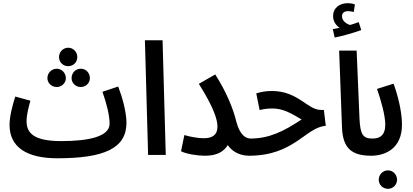

<svg xmlns="http://www.w3.org/2000/svg" viewBox="-20 -974 2599 1207"><path d="M409 -558C441 -558 466 -583 466 -615C466 -647 441 -674 409 -674C376 -674 351 -647 351 -615C351 -583 376 -558 409 -558ZM337 -427C368 -427 394 -452 394 -483C394 -515 368 -542 337 -542C304 -542 278 -515 278 -483C278 -452 304 -427 337 -427ZM488 -427C520 -427 545 -452 545 -483C545 -516 520 -542 488 -542C455 -542 430 -516 430 -483C430 -452 455 -427 488 -427ZM340 21C636 21 775 -42 775 -202C775 -269 749 -363 723 -430L624 -397C650 -324 669 -249 669 -196C669 -117 542 -87 366 -87C188 -87 147 -140 147 -213C147 -256 162 -307 171 -341L76 -367C60 -317 40 -244 40 -189C40 -49 148 21 340 21Z M911 0H1022L1002 -721H891Z M1261 -105C1228 -105 1178 -113 1139 -125L1118 -23C1152 -6 1220 5 1269 5C1344 5 1387 -21 1412 -62C1443 -15 1497 5 1546 5C1589 5 1609 -18 1609 -51C1609 -80 1592 -103 1556 -103C1521 -103 1487 -130 1466 -208C1446 -291 1403 -397 1333 -506L1230 -447C1320 -304 1347 -226 1347 -178C1347 -124 1313 -105 1261 -105Z M1545 5C1830 5 1901 -174 2028 -183L2016 -283H1997C1913 -283 1854 -402 1689 -402C1655 -402 1623 -397 1591 -387L1612 -282C1640 -289 1660 -292 1693 -292C1758 -292 1807 -264 1876 -223C1763 -148 1672 -103 1554 -103Z M2084 -738C2140 -749 2207 -769 2251 -785L2235 -835C2219 -829 2201 -823 2181 -817C2159 -823 2130 -842 2130 -872C2130 -891 2142 -904 2169 -904C2180 -904 2192 -901 2204 -899L2211 -946C2198 -952 2178 -954 2166 -954C2115 -954 2074 -925 2074 -872C2074 -839 2093 -814 2115 -799C2104 -797 2091 -794 2072 -791ZM2313 5C2357 5 2376 -18 2376 -51C2376 -82 2359 -103 2323 -103C2263 -103 2245 -125 2240 -227L2222 -656H2112L2130 -172C2135 -48 2185 5 2313 5Z M2313 5C2403 5 2507 -41 2507 -190C2507 -276 2479 -381 2454 -448L2350 -415C2376 -341 2402 -248 2402 -190C2402 -123 2367 -103 2323 -103ZM2419 213C2451 213 2476 187 2476 156C2476 124 2451 97 2419 97C2386 97 2361 124 2361 156C2361 187 2386 213 2419 213Z"/></svg>

Font: Noto Sans Arabic UI XCn SmBd
Style: Regular
Weight: 600
Width: 2
Designer: Monotype Design Team, Nadine Chahine and Nizar Qandah
Foundry: Monotype Imaging Inc.
Version: Version 2.010